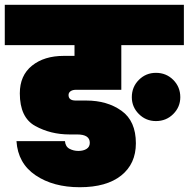

<svg xmlns="http://www.w3.org/2000/svg" viewBox="-31 -760 790 804"><path d="M739 -740V-571H477V-384H287Q273 -384 264.5 -378Q256 -372 256 -362Q256 -339 286 -339H330Q418 -339 478 -296Q538 -253 538 -160Q538 -74 476.5 -25Q415 24 303 24Q192 24 118 -26Q44 -76 38 -169H241Q243 -146 260 -137Q277 -128 297 -128Q318 -128 331.5 -136.5Q345 -145 345 -162Q345 -197 292 -197H260Q181 -197 116.5 -232.5Q52 -268 52 -369Q52 -444 103 -485Q154 -526 236 -526H281V-571H-11V-740ZM724 -353Q724 -312 694.5 -282.5Q665 -253 622 -253Q580 -253 550.5 -282.5Q521 -312 521 -353Q521 -396 550.5 -425.5Q580 -455 622 -455Q665 -455 694.5 -425.5Q724 -396 724 -353Z"/></svg>

Font: Poppins Black A&M
Style: Regular
Weight: 900
Designer: Ninad Kale (Devanagari), Jonny Pinhorn (Latin)
Foundry: Indian Type Foundry
Version: 4.004